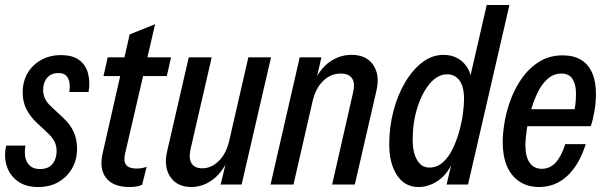

<svg xmlns="http://www.w3.org/2000/svg" viewBox="-22 -740 2427 770"><path d="M131 10Q80 10 48 -14Q16 -38 4.5 -76Q-7 -114 3 -156H80Q76 -134 79 -112.5Q82 -91 96.5 -76.5Q111 -62 138 -62Q172 -62 188.5 -82.5Q205 -103 205 -134Q205 -156 196.5 -172.5Q188 -189 170 -206L124 -249Q98 -274 83.5 -303Q69 -332 69 -369Q69 -413 88.5 -446.5Q108 -480 143 -499.5Q178 -519 222 -519Q270 -519 296.5 -498.5Q323 -478 331.5 -444Q340 -410 333 -371H256Q259 -388 257 -405.5Q255 -423 245 -435Q235 -447 212 -447Q183 -447 167 -428Q151 -409 151 -379Q151 -361 158.5 -344.5Q166 -328 185 -311L234 -265Q259 -242 273 -212Q287 -182 287 -144Q287 -99 267 -64.5Q247 -30 212.5 -10Q178 10 131 10Z M497 10Q432 10 403.5 -26.5Q375 -63 390 -127L498 -602L600 -643L479 -121Q473 -92 484.5 -78Q496 -64 526 -64Q537 -64 547.5 -66Q558 -68 566 -71L548 1Q538 6 525.5 8Q513 10 497 10ZM393 -435 410 -510H664L647 -435Z M745 10Q689 10 661.5 -30Q634 -70 648 -132L735 -510H827L742 -141Q734 -104 746.5 -84.5Q759 -65 789 -65Q826 -65 856 -95Q886 -125 898 -178L892 -100Q868 -46 829 -18Q790 10 745 10ZM863 0 886 -96H879L974 -510H1065L947 0Z M1063 0 1180 -510H1267L1245 -414H1250L1155 0ZM1310 0 1394 -369Q1403 -406 1390 -425.5Q1377 -445 1344 -445Q1304 -445 1273.5 -415Q1243 -385 1231 -332L1237 -410Q1261 -464 1300.5 -492Q1340 -520 1388 -520Q1447 -520 1474.5 -480Q1502 -440 1488 -378L1401 0Z M1769 0 1791 -93V-85Q1770 -39 1733.5 -14.5Q1697 10 1656 10Q1601 10 1570 -37.5Q1539 -85 1539 -160Q1539 -231 1556 -295.5Q1573 -360 1603.5 -411Q1634 -462 1673 -491Q1712 -520 1757 -520Q1791 -520 1816.5 -504.5Q1842 -489 1856.5 -461Q1871 -433 1867 -393L1854 -390L1930 -720H2021L1855 0ZM1700 -68Q1730 -68 1753.5 -88.5Q1777 -109 1793 -142Q1809 -175 1819.5 -212.5Q1830 -250 1834.5 -284.5Q1839 -319 1839 -342Q1839 -393 1820.5 -417.5Q1802 -442 1772 -442Q1733 -442 1701.5 -404.5Q1670 -367 1651.5 -307.5Q1633 -248 1633 -179Q1633 -129 1650.5 -98.5Q1668 -68 1700 -68Z M2140 10Q2094 10 2061 -12Q2028 -34 2011 -74Q1994 -114 1994 -170Q1994 -206 2002 -252.5Q2010 -299 2028 -345.5Q2046 -392 2074.5 -431Q2103 -470 2143 -494Q2183 -518 2235 -518Q2278 -518 2307.5 -500.5Q2337 -483 2352.5 -448.5Q2368 -414 2368 -363Q2368 -328 2361.5 -291.5Q2355 -255 2347 -234H2060L2074 -302H2309L2273 -255Q2280 -281 2284.5 -313.5Q2289 -346 2287.5 -376Q2286 -406 2272.5 -425.5Q2259 -445 2229 -445Q2198 -445 2173.5 -423Q2149 -401 2132.5 -365.5Q2116 -330 2105.5 -291Q2095 -252 2090 -216Q2085 -180 2085 -158Q2085 -112 2102 -87.5Q2119 -63 2151 -63Q2183 -63 2206 -87.5Q2229 -112 2245 -162H2327Q2301 -79 2253 -34.5Q2205 10 2140 10Z"/></svg>

Font: Instrument Sans Condensed Medium
Style: Italic
Weight: 500
Width: 3
Italic angle: -13°
Designer: Rodrigo Fuenzalida
Foundry: fragTYPE
Version: Version 1.000;gftools[0.9.28]